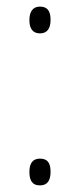

<svg xmlns="http://www.w3.org/2000/svg" viewBox="-20 -554 242 581"><path d="M69 -493C69 -469 78 -453 101 -453C123 -453 133 -468 133 -494C133 -520 124 -534 101 -534C78 -534 69 -517 69 -493ZM69 -34C69 -10 76 7 101 7C125 7 133 -10 133 -34C133 -58 126 -74 101 -74C77 -74 69 -57 69 -34Z"/></svg>

Font: Noto Sans Georgian Condensed ExtraLight
Style: Regular
Weight: 200
Width: 3
Designer: Monotype Design Team, Akaki Razmadze
Foundry: Google LLC
Version: Version 2.005